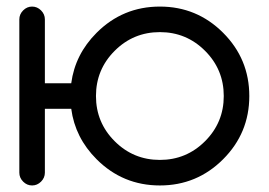

<svg xmlns="http://www.w3.org/2000/svg" viewBox="-20 -567 821 587"><path d="M197.8 -312.5Q209.5 -400.9 275.4 -466.8Q355.5 -546.9 468.8 -546.9Q582 -546.9 662.1 -466.8Q742.2 -386.7 742.2 -273.4Q742.2 -160.2 662.1 -80.1Q582 0 468.8 0Q355.5 0 275.4 -80.1Q209.5 -146 197.8 -234.4H117.2V-39.1Q117.2 -23.4 105.5 -11.7Q93.8 0 78.1 0Q62.5 0 50.8 -11.7Q39.1 -23.4 39.1 -39.1V-507.8Q39.1 -523.4 50.8 -535.2Q62.5 -546.9 78.1 -546.9Q93.8 -546.9 105.5 -535.2Q117.2 -523.4 117.2 -507.8V-312.5ZM606.9 -411.6Q549.8 -468.8 468.8 -468.8Q387.7 -468.8 330.6 -411.6Q273.4 -354.5 273.4 -273.4Q273.4 -192.4 330.6 -135.3Q387.7 -78.1 468.8 -78.1Q549.8 -78.1 606.9 -135.3Q664.1 -192.4 664.1 -273.4Q664.1 -354.5 606.9 -411.6Z"/></svg>

Font: Comfortaa
Style: Regular
Weight: 400
Designer: Johan Aakerlund
Foundry: Johan Aakerlund
Version: Version 2.001; ttfautohint (v1.4.1)